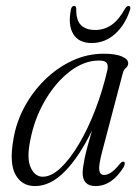

<svg xmlns="http://www.w3.org/2000/svg" viewBox="-20 -619 470 647"><path d="M324.5 -109Q312 -61.5 314.5 -45.5Q317 -29.5 331 -29.5Q341.5 -29.5 354 -37.5Q366.5 -45.5 385 -68Q391.5 -76 397 -74Q404 -71 397 -56.5Q357.5 8 302 8Q258.5 8 258.5 -36.5Q258.5 -52.5 265 -84.5Q271.5 -116.5 290 -179Q246.5 -90 198.2 -41Q150 8 98 8Q53.5 8 32.2 -30.5Q11 -69 25 -148.5Q34 -205 61.5 -256.8Q89 -308.5 130.2 -349.2Q171.5 -390 222.5 -414Q273.5 -438 329.5 -438Q370 -438 391.2 -428.5Q412.5 -419 412 -406Q412 -396.5 404.2 -390Q396.5 -383.5 394 -373ZM81.5 -143.5Q69.5 -84 83.8 -53.8Q98 -23.5 124 -23.5Q153 -23.5 184.5 -53.2Q216 -83 246.2 -134Q276.5 -185 301.2 -249.5Q326 -314 342 -383.5Q345 -399 339.5 -407Q334 -415 313.5 -415Q263 -415 214.8 -377.8Q166.5 -340.5 130.8 -278.8Q95 -217 81.5 -143.5ZM300.5 -518Q331 -518 355.8 -535Q380.5 -552 401.5 -590Q407 -599 413 -599Q422 -599 418 -585.5Q401.5 -534.5 367.2 -504.2Q333 -474 289 -474Q245 -474 226.8 -504.5Q208.5 -535 219 -586.5Q221 -599 229.5 -599Q236.5 -599 237 -590Q236 -551.5 252.5 -534.8Q269 -518 300.5 -518Z"/></svg>

Font: Fraunces 144pt Soft Light
Style: Italic
Weight: 300
Italic angle: -16°
Version: Version 1.000;[b76b70a41]